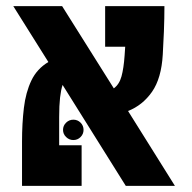

<svg xmlns="http://www.w3.org/2000/svg" viewBox="-20 -606 626 626"><path d="M390.1 0 184.1 -329.1Q178.7 -313 175.8 -287.6Q172.9 -262.2 172.9 -224.1V-132.3H246.1V0H51.8V-144.5Q51.8 -203.6 57.9 -254.4Q64 -305.2 82.3 -343.5Q100.6 -381.8 137.7 -403.8L23.4 -585.9H182.6L351.1 -317.9Q369.1 -331.1 376.2 -357.2Q383.3 -383.3 386.2 -424.3Q387.2 -440.4 388.2 -453.6H322.8V-585.9H516.1Q516.1 -547.4 514.4 -503.2Q512.7 -459 510.7 -428.2Q506.3 -350.6 475.6 -306.6Q444.8 -262.7 397.5 -244.1L550.3 0ZM219.2 -149.4Q205.6 -149.4 195.6 -159.2Q185.5 -168.9 185.5 -182.6Q185.5 -196.3 195.6 -206.1Q205.6 -215.8 219.2 -215.8Q232.9 -215.8 242.7 -206.1Q252.4 -196.3 252.4 -182.6Q252.4 -168.9 242.7 -159.2Q232.9 -149.4 219.2 -149.4Z"/></svg>

Font: Cascadia Code PL
Style: Bold
Weight: 700
Monospace: yes
Designer: Aaron Bell
Foundry: Saja Typeworks
Version: Version 2404.023; ttfautohint (v1.8.4)